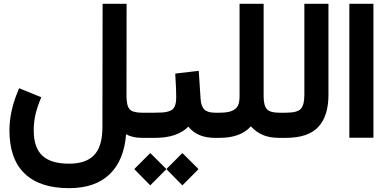

<svg xmlns="http://www.w3.org/2000/svg" viewBox="-20 -718 2019 1000"><path d="M187.4 -192.9Q170.8 -150.6 163.2 -114.6Q155.7 -78.6 155.7 -38.3Q155.7 50.4 200.3 92.4Q244.8 134.5 340.1 134.5Q428.7 134.5 471 88.9Q513.4 43.3 513.4 -54.4L514.4 -677.1V-678.1V-698.2H534.5H619.1H639.3V-678.1L638.8 -218.1Q638.8 -167.8 654.9 -149.4Q671 -131 719.4 -131H734.5V-110.8V-20.2V0H720.4Q668.5 0 636.8 -19.1Q626.2 117.4 550.9 189.7Q475.6 262 339.5 262Q187.4 262 108.3 185.9Q29.2 109.8 29.2 -37.8Q29.2 -136.5 72 -239.8L79.6 -258.4L98.2 -250.9L176.3 -219.1L195 -211.6Z M852.9 156.2 923.4 85.6 930 79.6 936.5 85.6 1007.6 156.2 1013.6 162.7 1007.6 169.3 936.5 240.8 930 247.4 923.4 240.8 852.9 169.3 846.9 162.7ZM685.6 156.2 756.2 85.6 762.7 79.6 769.3 85.6 840.3 156.2 846.3 162.7 840.3 169.3 769.3 240.8 762.7 247.4 756.2 240.8 685.6 169.3 679.6 162.7ZM1099.2 0Q1007.1 0 961.2 -58.4Q902.8 0 788.4 0H715.9V-20.2V-110.8V-131H785.9Q810.6 -131 827.2 -132.2Q843.8 -133.5 856.9 -137.5Q870 -141.6 877.3 -147.1Q884.6 -152.6 889.4 -162.7Q894.2 -172.8 896 -184.9Q897.7 -197 897.7 -215.1Q897.7 -255.9 893.7 -315.4L892.7 -334.5L911.3 -337L994 -346.6L1015.1 -349.1L1016.6 -328L1024.7 -203.5Q1027.2 -164.2 1044.3 -147.6Q1061.5 -131 1100.3 -131H1110.8V-110.8V-20.2V0Z M1286.6 -59.9Q1233.2 0 1122.9 0H1091.7V-20.2V-110.8V-131H1123.9Q1164.7 -131 1187.4 -140.3Q1210.1 -149.6 1218.9 -167.3Q1227.7 -184.9 1227.7 -216.1V-678.1V-698.2H1247.9H1333H1353.1V-678.1V-216.1Q1353.1 -168.3 1370 -149.6Q1386.9 -131 1432.7 -131H1447.9V-110.8V-20.2V0H1433.8Q1384.4 0 1349.4 -14.9Q1314.4 -29.7 1286.6 -59.9Z M1429.2 -20.2V-110.8V-131H1469.5Q1528 -131 1546.6 -150.9Q1565.2 -170.8 1565.2 -223.2V-678.1V-698.2H1585.4H1670.5H1690.7V-678.1V-223.7Q1690.7 -113.9 1637.8 -56.9Q1584.9 0 1469 0H1429.2Z M1819.6 -698.2H1904.8H1924.9V-678.1V-20.7V-0.5H1904.8H1819.6H1799.5V-20.7V-678.1V-698.2Z"/></svg>

Font: Vazir FD
Style: Bold
Weight: 700
Foundry: DejaVu fonts team - Redesigned by Saber Rastikerdar
Version: Version 21.10;October 20, 2019;FontCreator 12.0.0.2547 64-bi